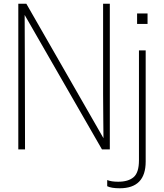

<svg xmlns="http://www.w3.org/2000/svg" viewBox="-20 -800 878 1028"><path d="M568 0H526L112 -720L113 -484Q113 -381 113.5 -260.5Q114 -140 114 0H78V-780H121L534 -60Q533 -100 533 -159Q533 -218 532 -296V-780H568ZM621 208Q576 208 554 197V164Q576 173 613 173Q667 173 695.5 148.5Q724 124 724 58V-530H760V65Q760 208 621 208ZM770 -672H714V-728H770Z"/></svg>

Font: Tanohe Sans ExtraLight
Style: Regular
Weight: 250
Designer: Village Type and Design LLC & Cristiano Sobral
Foundry: Cooper Hewitt Smithsonian Design Museum
Version: Version 1.00;May 30, 2020;FontCreator 12.0.0.2522 64-bit; tt